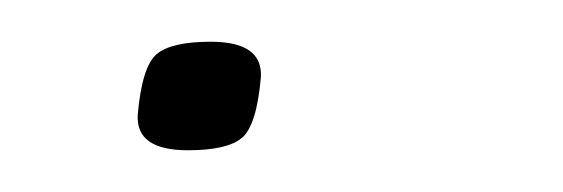

<svg xmlns="http://www.w3.org/2000/svg" viewBox="-20 -71 270 92"><path d="M46 -16Q48 -39 55 -45Q62 -51 81 -51Q106 -51 105 -34Q103 -11 96 -5Q89 1 70 1Q45 1 46 -16Z"/></svg>

Font: Georama ExtraExtended ExtraLight
Style: Italic
Weight: 200
Width: 8
Italic angle: -9°
Designer: Jean-Baptiste Levee
Foundry: Production Type
Version: Version 1.000